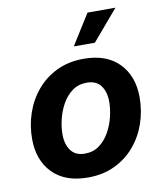

<svg xmlns="http://www.w3.org/2000/svg" viewBox="-86 -838 786 919"><g transform="rotate(-10 307.0 -378.0)"><path d="M268.1 10.7Q157.2 10.7 96.4 -51.5Q35.6 -113.8 35.6 -217.3Q35.6 -283.2 56.4 -343.3Q77.1 -403.3 117.2 -450.7Q157.2 -498 214.6 -525.4Q272 -552.7 345.2 -552.7Q455.6 -552.7 516.4 -490.5Q577.1 -428.2 577.1 -324.7Q577.1 -258.8 556.4 -198.5Q535.6 -138.2 495.6 -91.1Q455.6 -43.9 398.2 -16.6Q340.8 10.7 268.1 10.7ZM272.9 -104.5Q314 -104.5 343.5 -126.5Q373 -148.4 392.3 -182.9Q411.6 -217.3 420.9 -256.1Q430.2 -294.9 430.2 -328.6Q430.2 -377.9 407.7 -407.7Q385.3 -437.5 339.8 -437.5Q298.8 -437.5 269.3 -415.8Q239.7 -394 220.5 -359.9Q201.2 -325.7 191.9 -286.9Q182.6 -248 182.6 -213.9Q182.6 -165 205.1 -134.8Q227.5 -104.5 272.9 -104.5ZM309.1 -619.1 401.9 -767.1H537.6L411.6 -619.1Z"/></g></svg>

Font: Inter
Style: Bold Italic
Weight: 700
Italic angle: -9.39999°
Designer: Rasmus Andersson
Foundry: rsms
Version: Version 4.001;git-9221beed3